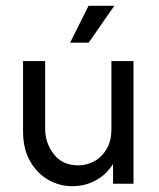

<svg xmlns="http://www.w3.org/2000/svg" viewBox="-20 -624 540 652"><path d="M225.7 8.3Q181.9 8.3 143.8 -13.5Q105.6 -35.4 81.9 -77.1Q58.3 -118.8 58.3 -177.1V-416.7H133.3V-187.5Q133.3 -138.2 162.8 -100.3Q192.4 -62.5 245.8 -62.5Q275 -62.5 300.7 -76.7Q326.4 -91 342.4 -118.4Q358.3 -145.8 358.3 -185.4V-416.7H433.3V0H363.9V-67.4Q341 -30.6 304.5 -11.1Q268.1 8.3 225.7 8.3ZM218.1 -479.2 280.6 -604.2H368.1L281.2 -479.2Z"/></svg>

Font: Afacad Flux
Style: Regular
Weight: 400
Designer: Kristian Moeller
Foundry: Dicotype
Version: Version 1.100